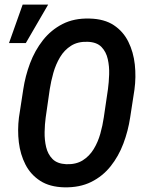

<svg xmlns="http://www.w3.org/2000/svg" viewBox="-20 -801 634 831"><path d="M562 -413.6 543.5 -293.5Q534.7 -234.4 513.9 -179.4Q493.2 -124.5 458.7 -81.3Q424.3 -38.1 374.5 -13.4Q324.7 11.2 258.3 9.8Q195.3 8.3 154.1 -18.3Q112.8 -44.9 90.3 -88.6Q67.9 -132.3 61.5 -185.3Q55.2 -238.3 62 -292.5L80.6 -413.6Q89.4 -472.2 110.1 -527.3Q130.9 -582.5 165.8 -627Q200.7 -671.4 250.7 -697Q300.8 -722.7 367.7 -720.7Q431.6 -719.2 472.7 -691.9Q513.7 -664.6 535.6 -620.1Q557.6 -575.7 563.5 -521.7Q569.3 -467.8 562 -413.6ZM429.2 -292.5 447.3 -415.5Q451.2 -444.3 452.4 -478.8Q453.6 -513.2 446.5 -544.9Q439.5 -576.7 419.2 -597.7Q398.9 -618.7 359.4 -620.1Q316.9 -621.6 287.6 -603Q258.3 -584.5 239.7 -553.2Q221.2 -522 210.9 -485.6Q200.7 -449.2 195.3 -414.6L177.7 -292Q173.8 -263.7 173.1 -229.5Q172.4 -195.3 179.7 -164.3Q187 -133.3 207.3 -112.8Q227.5 -92.3 266.6 -90.3Q309.1 -88.9 337.9 -106.9Q366.7 -125 385.3 -155.3Q403.8 -185.5 414.1 -221.9Q424.3 -258.3 429.2 -292.5ZM19 -614.7 78.1 -781.2H188.5L91.8 -614.7Z"/></svg>

Font: Roboto Condensed Medium
Style: Italic
Weight: 500
Italic angle: -12°
Designer: Christian Robertson
Foundry: Google
Version: Version 3.0; 2020